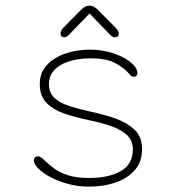

<svg xmlns="http://www.w3.org/2000/svg" viewBox="-20 -668 659 698"><path d="M303.5 10.5Q264 10.5 227.8 0.8Q191.5 -9 163.5 -24Q135.5 -39 119.2 -55.5Q103 -72 103 -85Q103 -91 106.8 -95.2Q110.5 -99.5 117 -99.5Q124.5 -99.5 130 -95.5Q135.5 -91.5 144.5 -82.5Q160 -67.5 179.8 -53.5Q199.5 -39.5 229.5 -30.2Q259.5 -21 305 -21Q375 -21 419 -45.8Q463 -70.5 463 -125.5Q463 -158 440.5 -178Q418 -198 381.2 -210.5Q344.5 -223 301.5 -231.5Q258.5 -240.5 217.8 -253.8Q177 -267 150.8 -292.5Q124.5 -318 124.5 -362.5Q124.5 -395 140.2 -418.5Q156 -442 182.2 -457.2Q208.5 -472.5 241 -480Q273.5 -487.5 307 -487.5Q342.5 -487.5 373.8 -479.5Q405 -471.5 428.8 -458.8Q452.5 -446 466 -431.2Q479.5 -416.5 479.5 -403Q479.5 -397 476.2 -393Q473 -389 467 -389Q460.5 -389 456.5 -392.2Q452.5 -395.5 445.5 -404Q432 -420 400.2 -438Q368.5 -456 307 -456Q285.5 -456 259.8 -451.8Q234 -447.5 210.8 -437Q187.5 -426.5 172.8 -408.2Q158 -390 158 -362.5Q158 -330.5 178 -312Q198 -293.5 232.2 -282.5Q266.5 -271.5 310 -262Q355 -252.5 398 -237.8Q441 -223 468.8 -196.8Q496.5 -170.5 496.5 -125.5Q496.5 -80 470.2 -49.8Q444 -19.5 400.2 -4.5Q356.5 10.5 303.5 10.5ZM400 -567.5Q412 -555.5 412 -545Q412 -539.5 408 -536Q404 -532.5 397.5 -532.5Q391 -532.5 386.5 -536Q382 -539.5 374.5 -547.5L305.5 -619L236 -547Q228.5 -539 224.2 -535.8Q220 -532.5 213 -532.5Q207 -532.5 203.5 -536.2Q200 -540 200 -546Q200 -557 210.5 -567.5L275.5 -633Q283.5 -641 290.5 -644.2Q297.5 -647.5 305 -647.5Q313 -647.5 320 -644.2Q327 -641 335 -633Z"/></svg>

Font: Sono ExtraLight
Style: Regular
Weight: 200
Designer: Tyler Finck
Foundry: Tyler Finck
Version: Version 2.112